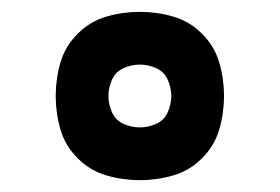

<svg xmlns="http://www.w3.org/2000/svg" viewBox="-20 -809 472 324"><path d="M216 -505Q245 -505 272.5 -513Q300 -521 321 -542Q342 -563 350 -590.5Q358 -618 358 -647Q358 -676 350 -703.5Q342 -731 321 -752Q300 -773 272.5 -781Q245 -789 216 -789Q187 -789 159.5 -781Q132 -773 111 -752Q90 -731 82 -703.5Q74 -676 74 -647Q74 -618 82 -590.5Q90 -563 111 -542Q132 -521 159.5 -513Q187 -505 216 -505ZM216 -594Q202 -594 188.5 -600Q175 -606 169 -619.5Q163 -633 163 -647Q163 -661 169 -674.5Q175 -688 188.5 -694Q202 -700 216 -700Q230 -700 243.5 -694Q257 -688 263 -674.5Q269 -661 269 -647Q269 -633 263 -619.5Q257 -606 243.5 -600Q230 -594 216 -594Z"/></svg>

Font: Iosevka Sparkle Medium
Style: Regular
Weight: 500
Designer: Belleve Invis
Foundry: Belleve Invis
Version: Version 4.5.0; ttfautohint (v1.8.3)